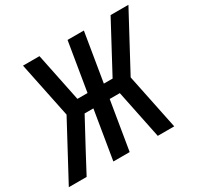

<svg xmlns="http://www.w3.org/2000/svg" viewBox="-161 -918 1131 1101"><g transform="rotate(-30 404.5 -367.5)"><path d="M-5 0 192 -367 116 -735H225L291 -414H358L411 -735H519L466 -414H524Q567 -494 610 -574.5Q653 -655 696 -735H814L617 -368L693 0H584L518 -321H451L398 0H290L343 -321H285L188 -141L113 0Z"/></g></svg>

Font: Iosevka Aile Semibold Oblique
Style: Regular
Weight: 600
Italic angle: -9°
Designer: Belleve Invis
Foundry: Belleve Invis
Version: Version 31.1.0; ttfautohint (v1.8.4)